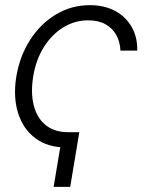

<svg xmlns="http://www.w3.org/2000/svg" viewBox="-20 -558 574 741"><path d="M286.1 -47.9 251 163.1H187L222.2 -47.9ZM235.8 11.2Q164.6 11.2 116.9 -24.2Q69.3 -59.6 49.8 -121.6Q30.3 -183.6 43 -262.7Q56.6 -342.8 96.7 -404.8Q136.7 -466.8 196.3 -502.4Q255.9 -538.1 326.7 -538.1Q382.8 -538.1 424.1 -515.9Q465.3 -493.7 488 -454.3Q510.7 -415 509.8 -362.8H444.8Q443.4 -396.5 428.7 -422.9Q414.1 -449.2 387 -464.4Q359.9 -479.5 320.3 -479.5Q268.6 -479.5 224.4 -452.4Q180.2 -425.3 149.7 -377Q119.1 -328.6 108.4 -264.2Q97.7 -199.7 110.4 -150.9Q123 -102.1 156.5 -75Q189.9 -47.9 242.7 -47.9Z"/></svg>

Font: Inter 24pt Light
Style: Italic
Weight: 300
Italic angle: -9.3988°
Designer: Rasmus Andersson
Foundry: rsms
Version: Version 4.001;git-66647c0bb